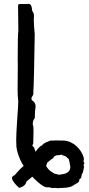

<svg xmlns="http://www.w3.org/2000/svg" viewBox="-20 -779 465 1001"><path d="M287.1 132.3Q298.8 130.9 310.1 128.4Q346.7 121.1 346.7 90.3Q346.7 86.9 344.2 76.7Q341.8 58.6 339.4 56.2V54.2Q339.4 50.3 335.9 47.9Q332.5 45.4 329.1 42.5Q326.2 37.1 319.3 34.7Q315.9 33.7 314 32.7L304.7 30.3Q302.7 26.9 299.8 26.9Q297.4 26.9 294.4 29.3Q285.6 29.3 276.9 30.3Q270 33.7 264.6 35.2Q259.3 39.6 257.3 45.4Q245.1 52.2 226.1 69.3Q223.1 76.2 221.7 83Q220.7 83.5 220.7 84.5Q220.7 86.4 222.7 90.3Q230.5 102.5 240.7 111.3L255.4 121.1L265.1 127Q268.6 127.4 271.7 127.9Q274.9 128.4 277.8 129.4Q283.7 131.8 287.1 132.3ZM284.2 202.1Q278.8 202.1 267.6 200.7L255.4 201.2Q246.6 201.2 241.2 198.2L231 197.3Q230 197.8 226.6 197.8Q203.1 197.8 156.2 150.4L148.4 142.1Q132.3 156.2 118.2 167Q112.3 193.4 79.6 200.2Q75.2 195.8 70.8 192.1Q66.4 188.5 59.1 179.7Q42.5 159.7 42.5 149.4Q43 139.2 55.7 134.8L80.1 107.9Q85.4 101.6 103.5 85.9Q91.8 68.4 85.4 53.7Q66.9 10.3 65.4 -17.1Q64.5 -32.7 64.5 -50.3Q64.5 -77.1 69.3 -151.4Q75.2 -229.5 75.2 -250Q71.8 -276.9 71.8 -310.5L72.8 -443.4L72.3 -470.2Q72.3 -599.6 75.7 -619.1Q75.2 -702.1 74.2 -743.2Q74.2 -750 75.7 -755.9Q80.1 -758.3 89.8 -758.3L101.1 -757.8Q120.1 -758.8 128.9 -758.8Q143.1 -758.8 146 -736.8Q146 -723.6 151.6 -716.3Q157.2 -709 157.2 -696.3L156.2 -678.2Q156.2 -648.4 161.1 -601.1Q157.2 -343.3 153.8 -300.8L154.3 -294.4Q154.3 -284.2 148.4 -276.9Q144 -271.5 144 -264.6Q144 -257.3 150.4 -253.4Q165.5 -243.7 165.5 -223.6Q161.6 -202.1 161.6 -167Q161.6 -162.1 158.7 -159.2Q150.9 -151.9 150.9 -128.4Q154.8 -125.5 154.8 -98.1L153.3 -30.8Q153.3 -29.8 149.4 -22.5Q148.4 -21.5 148.4 -19.5L157.7 -9.8Q159.7 -6.3 165 11.2Q165.5 11.7 165.5 12.7Q173.3 -0.5 182.6 -8.8L189 -15.6L198.7 -21Q204.1 -27.3 208 -30.3Q223.6 -39.6 231.9 -41.5Q238.3 -46.4 248 -46.4L255.4 -45.9Q263.7 -46.9 272 -46.9L290.5 -46.4H305.2Q330.1 -46.4 350.6 -36.1Q352.5 -33.7 363.3 -29.3Q404.3 0.5 416.5 43Q417.5 47.9 417.5 51.8Q417.5 55.2 415 63.5L420.4 70.8Q416 79.1 416 82Q416 86.4 418.5 89.8Q414.6 106.9 412.1 120.6Q410.6 124 406.7 129.4L403.8 143.1Q403.8 150.9 397.5 152.3Q393.6 153.8 393.6 158.7Q393.6 170.9 380.4 176.8Q372.1 180.2 365.2 186Q346.7 200.2 304.7 200.7H299.3Q292 200.7 289.8 201.4Q287.6 202.1 284.2 202.1Z"/></svg>

Font: Kurland
Style: Regular
Weight: 400
Designer: GGBot
Version: 0.22